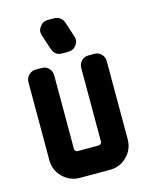

<svg xmlns="http://www.w3.org/2000/svg" viewBox="-110 -788 663 857"><g transform="rotate(-15 221.5 -359.0)"><path d="M291 -616Q299 -596 284 -575Q271 -557 247 -557H218Q186 -557 175 -588L152 -658Q144 -681 159 -699Q172 -718 195 -718H224Q239 -718 251 -709.5Q263 -701 268 -687ZM402 -112Q402 -65 369.5 -32.5Q337 0 291 0H152Q106 0 73 -32.5Q40 -65 40 -112V-471Q40 -491 53.5 -504.5Q67 -518 86 -518H114Q133 -518 146 -504.5Q159 -491 159 -471V-131Q159 -126 163.5 -122Q168 -118 173 -118H270Q275 -118 279.5 -122Q284 -126 284 -131V-471Q284 -491 297 -504.5Q310 -518 329 -518H357Q376 -518 389 -504.5Q402 -491 402 -471Z"/></g></svg>

Font: Monomaniac One
Style: Regular
Weight: 400
Version: Version 1.000; ttfautohint (v1.8.3)